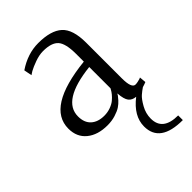

<svg xmlns="http://www.w3.org/2000/svg" viewBox="-227 -596 931 931"><g transform="rotate(-45 238.5 -130.0)"><path d="M315 -107V-253Q107 -230 107 -122Q107 -79 132 -56.5Q157 -34 200 -34Q223 -34 243.5 -41.5Q264 -49 276.5 -59.5Q289 -70 298 -81Q307 -92 311 -100ZM89 -423 81 -464Q149 -510 222 -510Q308 -510 348 -474Q388 -438 388 -347V-102Q388 -34 414 -34Q421 -34 430.5 -36Q440 -38 446 -40L453 -43L456 -9Q444 -4 430 0Q415 10 400 23Q385 36 367 68Q349 100 349 135Q349 218 454 218V250Q299 250 299 139Q299 68 374 10Q349 8 336.5 -8Q324 -24 321 -65H320Q319 -62 315.5 -57Q312 -52 300.5 -39Q289 -26 274 -16Q259 -6 233.5 2Q208 10 178 10Q112 10 72 -22.5Q32 -55 32 -113Q32 -260 315 -290V-343Q315 -414 292 -440Q269 -466 211 -466Q185 -466 154.5 -455Q124 -444 106 -434Z"/></g></svg>

Font: Arsenal
Style: Regular
Weight: 400
Designer: Andrij Shevchenko
Foundry: Stairsfor.com
Version: Version 1.000